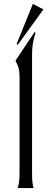

<svg xmlns="http://www.w3.org/2000/svg" viewBox="-20 -962 262 982"><path d="M70 0H152C146 -20 144 -36 144 -76V-678C143 -716 149 -758 162 -795L157 -798L60 -653V-649C74 -625 80 -605 80 -569V-84C80 -40 78 -24 70 0ZM71 -733 202 -914 148 -942 65 -737Z"/></svg>

Font: Sinistre
Style: Regular
Weight: 400
Designer: Jules Durand
Foundry: Collletttivo
Version: Version 69.420;Glyphs 3.2 (3217)